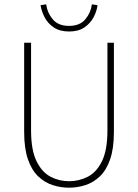

<svg xmlns="http://www.w3.org/2000/svg" viewBox="-20 -858 640 890"><path d="M300 12Q261 12 224 0Q187 -12 157 -40.5Q127 -69 109.5 -119.5Q92 -170 92 -246V-660H124V-254Q124 -163 149 -111.5Q174 -60 214 -39Q254 -18 300 -18Q347 -18 387.5 -39Q428 -60 453 -111.5Q478 -163 478 -254V-660H508V-246Q508 -170 490.5 -119.5Q473 -69 443 -40.5Q413 -12 376 0Q339 12 300 12ZM300 -712Q257 -712 229 -731Q201 -750 186.5 -778.5Q172 -807 168 -834L194 -838Q199 -799 224.5 -768.5Q250 -738 300 -738Q350 -738 375.5 -768.5Q401 -799 406 -838L432 -834Q429 -807 414 -778.5Q399 -750 371.5 -731Q344 -712 300 -712Z"/></svg>

Font: Source Code Pro ExtraLight
Style: Regular
Weight: 200
Monospace: yes
Designer: Paul D. Hunt, Teo Tuominen
Foundry: Adobe
Version: Version 1.026;hotconv 1.1.0;makeotfexe 2.6.0